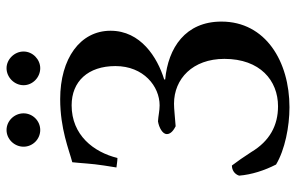

<svg xmlns="http://www.w3.org/2000/svg" viewBox="-179 -713 905 587"><g transform="rotate(-90 273.5 -419.5)"><path d="M169.5 -749C197.5 -749 220.5 -772 220.5 -800C220.5 -828 197.5 -852 169.5 -852C141.5 -852 118.5 -828 118.5 -800C118.5 -772 141.5 -749 169.5 -749ZM358.5 -749C385.5 -749 409.5 -772 409.5 -800C409.5 -828 385.5 -852 358.5 -852C330.5 -852 306.5 -828 306.5 -800C306.5 -772 330.5 -749 358.5 -749ZM324 -370C392 -391 473 -442 473 -534C473 -627 388 -688 264 -688C173 -688 109 -661 71 -651C68 -625 67 -592 61 -554L55 -516C65 -515 74 -513 84 -513C102 -586 154 -653 245 -653C318 -653 365 -603 365 -519C365 -433 303 -384 245 -384C228 -384 213 -388 196 -389C177 -386 157 -375 157 -362C157 -349 171 -340 181 -335C210 -337 233 -340 250 -340C326 -340 387 -283 387 -186C387 -77 321 -22 242 -22C184 -22 136 -47 102 -104C88 -126 73 -147 61 -163C48 -163 35 -156 30 -141C33 -103 46 -63 64 -28C109 -1 180 13 239 13C379 13 501 -60 501 -195C501 -305 421 -358 324 -367Z"/></g></svg>

Font: Sibila
Style: Regular
Weight: 400
Designer: Stefan Peev
Foundry: Context Ltd
Version: Version 1.000